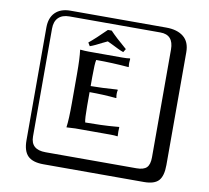

<svg xmlns="http://www.w3.org/2000/svg" viewBox="-99 -865 1297 1189"><g transform="rotate(10 550.0 -271.0)"><path d="M453.1 -190.9Q453.1 -109.9 459 -87.9Q503.9 -87.9 556.9 -89.8Q609.9 -91.8 640.6 -94.7L670.9 -97.2L671.9 -94.2Q671.9 -91.3 671.4 -81.5Q670.9 -71.8 670.9 -67.9Q670.9 -64 671.4 -54.9Q671.9 -45.9 671.9 -41L670.9 -38.1Q652.8 -41 626 -41H404.8L350.1 -38.1V-41Q356.9 -87.9 356.9 -190.9V-374Q356.9 -475.1 350.1 -523.9L351.1 -526.9Q379.9 -523.9 404.8 -523.9H618.2Q645 -523.9 663.1 -526.9L665 -523.9Q663.1 -503.9 663.1 -498Q663.1 -486.8 665 -475.1L663.1 -472.2Q560.1 -481 459 -481Q453.1 -459 453.1 -374V-315.9Q517.1 -315.9 620.1 -323.2L623 -320.8Q620.1 -311 620.1 -296.9Q620.1 -281.7 623 -272L620.1 -270Q538.1 -277.8 453.1 -277.8ZM249 -717.8Q204.1 -717.8 179.9 -693.8Q155.8 -669.9 155.8 -625V53.2Q155.8 136.2 249 136.2H820.8Q865.7 136.2 884.8 117.2Q903.8 98.1 903.8 53.2V-625Q903.8 -717.8 820.8 -717.8ZM1000 84Q1000 152.8 973.4 182.4Q946.8 211.9 880.9 211.9H249Q181.2 211.9 150.6 181.4Q120.1 150.9 120.1 84V-625Q120.1 -687 154.1 -720.5Q188 -753.9 249 -753.9H851.1Q920.9 -753.9 960.4 -721.9Q1000 -689.9 1000 -625ZM627.9 -579.1 615.2 -558.1Q598.1 -564 580.6 -572.5Q563 -581.1 542 -591.6Q521 -602.1 509.8 -606.9Q498.5 -602.1 477.8 -591.6Q457 -581.1 439.5 -572.5Q421.9 -564 404.8 -558.1L392.1 -579.1Q433.1 -612.3 498 -676.8H522Q556.2 -640.1 627.9 -579.1Z"/></g></svg>

Font: Linux Biolinum Keyboard
Style: Regular
Weight: 700
Designer: Philipp H. Poll
Foundry: Philipp H. Poll
Version: Version 0.6.1 ; ttfautohint (v0.9)